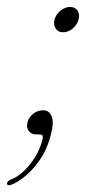

<svg xmlns="http://www.w3.org/2000/svg" viewBox="-47 -396 298 565"><path d="M58.5 -0.5Q45 -0.5 37.5 -10.8Q30 -21 34 -36.5Q38 -51.5 51 -61.5Q64 -71.5 80 -71.5Q98 -71.5 105.2 -53.2Q112.5 -35 102 3Q89.5 49 66.2 80.2Q43 111.5 19.2 128.8Q-4.5 146 -18.5 149Q-27 149.5 -26.5 143.5Q-25 136 -14 132Q15 120.5 41.2 87.5Q67.5 54.5 77 18Q80.5 5.5 77.8 2.5Q75 -0.5 68 -0.5ZM138.5 -301Q124 -301 116.8 -312Q109.5 -323 113.5 -338.5Q118 -354.5 131.5 -365Q145 -375.5 159 -375.5Q174 -375.5 181.2 -364.8Q188.5 -354 184 -338Q180 -323 166.8 -312Q153.5 -301 138.5 -301Z"/></svg>

Font: Fraunces 72pt S050 Thin
Style: Italic
Weight: 100
Italic angle: -16°
Version: Version 1.000; ttfautohint (v1.8.3)